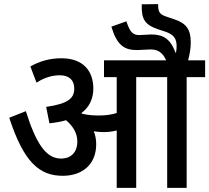

<svg xmlns="http://www.w3.org/2000/svg" viewBox="-20 -916 1020 936"><path d="M449 -213C449 -236 445 -257 437 -276C452 -274 467 -272 481 -272C504 -272 527 -274 549 -280V0H644V-540H795V0H890V-540H980V-622H897C904 -647 910 -679 910 -709C910 -771 889 -803 829 -822L797 -833C759 -845 750 -855 751 -896L671 -895C669 -824 684 -796 751 -773L785 -762C829 -747 841 -727 841 -690C841 -681 840 -670 838 -660H835C810 -730 772 -748 716 -748C699 -748 675 -745 660 -745C626 -745 614 -760 596 -812L523 -786C550 -695 587 -672 646 -672C669 -672 693 -675 714 -675C748 -675 772 -662 790 -622H487V-540H549V-365C520 -356 491 -353 463 -353C435 -353 405 -355 379 -362C378 -363 378 -364 377 -365C416 -394 435 -435 435 -485C435 -564 391 -632 279 -632C222 -632 172 -617 128 -592L158 -513C195 -537 233 -549 271 -549C318 -549 342 -525 342 -484C342 -437 312 -410 205 -395L221 -315C252 -318 279 -323 302 -330C335 -302 357 -267 357 -227C357 -174 327 -143 277 -143C202 -143 154 -222 106 -374L25 -342C96 -125 172 -59 286 -59C382 -59 449 -115 449 -213Z"/></svg>

Font: Noto Sans Devanagari SemiCondensed Medium
Style: Regular
Weight: 500
Width: 4
Designer: Jelle Bosma - Monotype Design Team
Foundry: Monotype Imaging Inc.
Version: Version 2.004